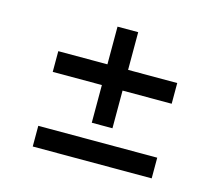

<svg xmlns="http://www.w3.org/2000/svg" viewBox="-79 -646 818 713"><g transform="rotate(15 329.5 -289.5)"><path d="M100.9 -34.1V-113.6H558.2V-34.1ZM100.9 -321V-400.6H558.2V-321ZM289.8 -176.1V-545.5H369.3V-176.1Z"/></g></svg>

Font: Riot Sans
Style: Regular
Weight: 400
Designer: Rasmus Andersson
Foundry: rsms
Version: Version 3.005